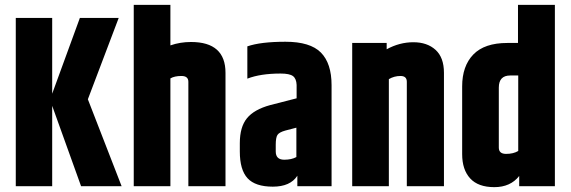

<svg xmlns="http://www.w3.org/2000/svg" viewBox="-20 -767 2351 791"><path d="M195 0H45V-693H195V-381L309 -693H469L342 -358L481 0H314L195 -331Z M531 -747H682V-580Q722 -594 767 -594Q909 -594 909 -467V0H756V-430Q756 -454 727.5 -454Q699 -454 682 -444V0H531Z M1116 -171V-143Q1116 -109 1151 -109Q1181 -109 1201 -120V-241L1155 -229Q1130 -222 1123 -211Q1116 -200 1116 -171ZM999 -576Q1054 -595 1156 -595Q1258 -595 1302 -550.5Q1346 -506 1346 -416V0H1205V-43Q1176 2 1104 2Q1032 2 1000 -32.5Q968 -67 968 -143V-177Q968 -244 997.5 -280Q1027 -316 1093 -334L1202 -362V-417Q1201 -443 1187 -453.5Q1173 -464 1136 -464Q1053 -464 999 -443Z M1573 -564Q1626 -593 1683 -593Q1740 -593 1774.5 -561.5Q1809 -530 1809 -467V0H1656V-430Q1656 -454 1630 -454Q1604 -454 1582 -441V0H1431V-590H1573Z M2115 -456H2082Q2035 -456 2035 -406V-159Q2035 -133 2065 -133Q2095 -133 2115 -145ZM2114 -747H2266V0H2119V-42Q2083 4 2016.5 4Q1950 4 1917 -32Q1884 -68 1884 -132V-411Q1884 -495 1930 -542.5Q1976 -590 2070 -590H2114Z"/></svg>

Font: Khand
Style: Bold
Weight: 700
Designer: Devanagari: Sanchit Sawaria, Jyotish Sonowal; Latin: Satya Rajpurohit
Foundry: Indian Type Foundry
Version: Version 1.101;PS 1.0;hotconv 1.0.78;makeotf.lib2.5.61930; tt